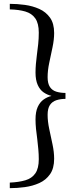

<svg xmlns="http://www.w3.org/2000/svg" viewBox="-20 -764 394 1000"><path d="M31 216V187Q78 185 112 175Q146 165 164 139Q182 113 182 65Q182 39 179.5 12.5Q177 -14 174 -40Q170 -67 167.5 -93Q165 -119 165 -142Q165 -182 176.5 -207Q188 -232 207 -245.5Q226 -259 247 -264V-265Q226 -270 207 -283Q188 -296 176.5 -321.5Q165 -347 165 -386Q165 -408 167 -431Q169 -454 172 -477Q176 -506 179 -535Q182 -564 182 -594Q182 -642 164 -668Q146 -694 112 -704Q78 -714 31 -715V-744Q69 -744 109.5 -738.5Q150 -733 184.5 -717.5Q219 -702 240.5 -672Q262 -642 262 -592Q262 -558 253.5 -517.5Q245 -477 236.5 -437Q228 -397 228 -362Q228 -329 240 -311Q252 -293 273.5 -286.5Q295 -280 321 -280V-249Q295 -249 273.5 -242Q252 -235 240 -217Q228 -199 228 -166Q228 -132 236.5 -92Q245 -52 253.5 -12Q262 28 262 63Q262 113 240.5 143.5Q219 174 184.5 189.5Q150 205 109.5 210.5Q69 216 31 216Z"/></svg>

Font: Ibarra Real Nova Medium
Style: Regular
Weight: 500
Designer: Jose Maria Ribagorda & Octavio Pardo
Foundry: Jose Maria Ribagorda
Version: Version 2.000